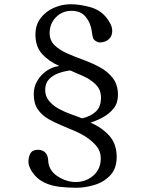

<svg xmlns="http://www.w3.org/2000/svg" viewBox="-20 -812 690 905"><path d="M456 -351Q456 -389 432 -413Q408 -437 374 -452.5Q340 -468 311 -480Q285 -477 257.5 -467.5Q230 -458 211.5 -439Q193 -420 193 -388Q193 -358 211.5 -336Q230 -314 257.5 -299Q285 -284 315 -273.5Q345 -263 367 -254Q406 -263 431 -285.5Q456 -308 456 -351ZM536 -364Q536 -327 516.5 -302Q497 -277 467.5 -260.5Q438 -244 407 -234Q460 -211 495 -172.5Q530 -134 530 -72Q530 -19 501 13Q472 45 427.5 59Q383 73 338 73Q301 73 261 68.5Q221 64 187 47.5Q153 31 130 -4Q124 -14 119 -25.5Q114 -37 114 -49Q114 -72 123.5 -89Q133 -106 159 -106Q176 -106 188.5 -97Q201 -88 205 -71Q207 -61 207.5 -51.5Q208 -42 211 -32Q219 -7 239.5 10Q260 27 286 36.5Q312 46 336 46Q385 46 420 15.5Q455 -15 455 -66Q455 -99 435 -123Q415 -147 389 -164Q364 -181 335 -193.5Q306 -206 277 -218Q242 -232 210 -250Q178 -268 158.5 -296Q139 -324 139 -368Q139 -402 155.5 -430.5Q172 -459 199.5 -478Q227 -497 260 -501Q211 -522 179 -557Q147 -592 147 -649Q147 -694 171 -726Q195 -758 233.5 -775Q272 -792 313 -792Q355 -792 403 -779Q451 -766 479 -732Q490 -719 499.5 -701.5Q509 -684 509 -666Q509 -641 492 -626.5Q475 -612 450 -612Q441 -612 430.5 -619Q420 -626 418 -635Q416 -641 415 -648Q414 -655 413 -662Q408 -703 384.5 -732Q361 -761 317 -761Q273 -761 243.5 -730.5Q214 -700 214 -656Q214 -621 237.5 -598.5Q261 -576 297.5 -560Q334 -544 375 -529Q416 -514 452.5 -494Q489 -474 512.5 -443Q536 -412 536 -364Z"/></svg>

Font: Kaisei Decol Medium
Style: Regular
Weight: 500
Designer: Font-Kai, 金井和夫
Foundry: KAZUO KANAI
Version: Version 5.003